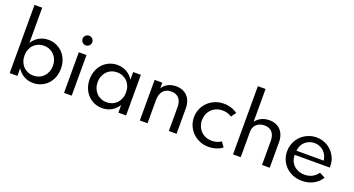

<svg xmlns="http://www.w3.org/2000/svg" viewBox="-50 -1418 3810 2068"><g transform="rotate(20 1855.0 -384.0)"><path d="M166.8 -781.8V-378.2Q197.3 -426.8 244.5 -453.4Q291.8 -480 350 -480Q400 -480 442.5 -461.1Q485 -442.3 515.9 -409.3Q546.8 -376.4 564.1 -331.1Q581.4 -285.9 581.4 -232.7Q581.4 -179.5 564.1 -134.3Q546.8 -89.1 515.9 -56.1Q485 -23.2 442.5 -4.3Q400 14.5 350 14.5Q291.8 14.5 244.5 -12Q197.3 -38.6 166.8 -87.3V0H78.6V-781.8ZM163.6 -232.7Q163.6 -195.5 175.7 -164.1Q187.7 -132.7 209.3 -110Q230.9 -87.3 260.9 -74.5Q290.9 -61.8 326.4 -61.8Q361.8 -61.8 391.8 -74.5Q421.8 -87.3 443.4 -110Q465 -132.7 477.3 -164.1Q489.5 -195.5 489.5 -232.7Q489.5 -270 477.3 -301.4Q465 -332.7 443.4 -355.5Q421.8 -378.2 391.8 -390.9Q361.8 -403.6 326.4 -403.6Q290.9 -403.6 260.9 -390.9Q230.9 -378.2 209.3 -355.7Q187.7 -333.2 175.7 -301.8Q163.6 -270.5 163.6 -232.7Z M745.5 -560.5Q722.3 -560.5 706.1 -576.6Q690 -592.7 690 -615.9Q690 -639.1 706.1 -655.2Q722.3 -671.4 745.5 -671.4Q768.6 -671.4 784.8 -655.2Q800.9 -639.1 800.9 -615.9Q800.9 -592.7 784.8 -576.6Q768.6 -560.5 745.5 -560.5ZM701.4 0V-465.5H789.5V0Z M910 -232.7Q910 -285.9 927.3 -331.1Q944.5 -376.4 975.5 -409.3Q1006.4 -442.3 1048.9 -461.1Q1091.4 -480 1141.4 -480Q1199.5 -480 1246.8 -453.4Q1294.1 -426.8 1324.5 -378.2V-465.5H1412.7V0H1324.5V-87.3Q1294.1 -38.6 1246.8 -12Q1199.5 14.5 1141.4 14.5Q1091.4 14.5 1048.9 -4.3Q1006.4 -23.2 975.5 -56.1Q944.5 -89.1 927.3 -134.3Q910 -179.5 910 -232.7ZM1001.8 -232.7Q1001.8 -195.5 1014.1 -164.1Q1026.4 -132.7 1048 -110Q1069.5 -87.3 1099.5 -74.5Q1129.5 -61.8 1165 -61.8Q1200.5 -61.8 1230.5 -74.5Q1260.5 -87.3 1282 -110Q1303.6 -132.7 1315.7 -164.1Q1327.7 -195.5 1327.7 -232.7Q1327.7 -270.5 1315.7 -301.8Q1303.6 -333.2 1282 -355.7Q1260.5 -378.2 1230.5 -390.9Q1200.5 -403.6 1165 -403.6Q1129.5 -403.6 1099.5 -390.9Q1069.5 -378.2 1048 -355.5Q1026.4 -332.7 1014.1 -301.4Q1001.8 -270 1001.8 -232.7Z M1570.5 0V-465.5H1658.6V-400.9Q1680 -436.4 1719.8 -458.2Q1759.5 -480 1814.5 -480Q1855 -480 1887.5 -467Q1920 -454.1 1943 -429.8Q1965.9 -405.5 1978.4 -370.7Q1990.9 -335.9 1990.9 -291.8V0H1902.7V-274.1Q1902.7 -339.5 1871.6 -374.3Q1840.5 -409.1 1783.6 -409.1Q1724.1 -409.1 1691.4 -371.4Q1658.6 -333.6 1658.6 -263.2V0Z M2360.5 14.5Q2306.4 14.5 2259.8 -4.8Q2213.2 -24.1 2179.1 -57.5Q2145 -90.9 2125.5 -135.9Q2105.9 -180.9 2105.9 -232.7Q2105.9 -284.5 2125.5 -329.5Q2145 -374.5 2179.1 -408Q2213.2 -441.4 2259.8 -460.7Q2306.4 -480 2360.5 -480Q2406.4 -480 2447.7 -466.6Q2489.1 -453.2 2517.7 -430.5L2478.2 -375Q2433.6 -406.4 2372.3 -406.4Q2332.7 -406.4 2300.5 -392.7Q2268.2 -379.1 2245.5 -355.5Q2222.7 -331.8 2210.2 -300.2Q2197.7 -268.6 2197.7 -232.7Q2197.7 -196.8 2210.2 -165.2Q2222.7 -133.6 2245.5 -110Q2268.2 -86.4 2300.5 -72.7Q2332.7 -59.1 2372.3 -59.1Q2433.6 -59.1 2478.2 -90.5L2517.7 -35Q2489.1 -12.3 2447.7 1.1Q2406.4 14.5 2360.5 14.5Z M2638.6 0V-781.8H2726.8V-405.5Q2748.2 -437.3 2788.2 -458.6Q2828.2 -480 2883.2 -480Q2923.6 -480 2956.1 -467Q2988.6 -454.1 3011.4 -429.8Q3034.1 -405.5 3046.6 -370.7Q3059.1 -335.9 3059.1 -291.8V0H2970.9V-274.1Q2970.9 -339.5 2939.8 -374.5Q2908.6 -409.5 2851.8 -409.5Q2822.3 -409.5 2799.1 -400.2Q2775.9 -390.9 2759.8 -375.2Q2743.6 -359.5 2735.2 -338.9Q2726.8 -318.2 2726.8 -295V0Z M3431.8 14.5Q3375.9 14.5 3328.6 -4.3Q3281.4 -23.2 3247 -56.1Q3212.7 -89.1 3193.4 -134.1Q3174.1 -179.1 3174.1 -230.9Q3174.1 -284.1 3193.6 -329.5Q3213.2 -375 3247.3 -408.4Q3281.4 -441.8 3327 -460.9Q3372.7 -480 3424.5 -480Q3475 -480 3518.9 -461.1Q3562.7 -442.3 3595.5 -410Q3628.2 -377.7 3647 -334.8Q3665.9 -291.8 3665.9 -243.2Q3665.9 -236.8 3665.7 -232.3Q3665.5 -227.7 3665 -222.7H3264.1Q3264.1 -186.4 3276.6 -155.9Q3289.1 -125.5 3311.8 -103.6Q3334.5 -81.8 3366.1 -69.5Q3397.7 -57.3 3435.9 -57.3Q3483.6 -57.3 3521.4 -76.8Q3559.1 -96.4 3586.8 -135L3651.4 -101.4Q3617.7 -46.4 3560.2 -15.9Q3502.7 14.5 3431.8 14.5ZM3579.1 -270.9Q3575.9 -302.7 3562.5 -329.3Q3549.1 -355.9 3528.4 -375Q3507.7 -394.1 3480.7 -404.8Q3453.6 -415.5 3422.7 -415.5Q3391.4 -415.5 3364.1 -404.5Q3336.8 -393.6 3315.9 -374.5Q3295 -355.5 3282.3 -328.9Q3269.5 -302.3 3266.8 -270.9Z"/></g></svg>

Font: Spartan Med
Style: Regular
Weight: 500
Designer: Matt Bailey, Mirko Velimirovic
Foundry: Matt Bailey
Version: Version 1.005